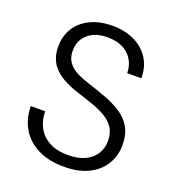

<svg xmlns="http://www.w3.org/2000/svg" viewBox="-132 -816 850 932"><g transform="rotate(20 293.0 -350.0)"><path d="M301 12Q223 12 167 -16Q111 -44 81 -94.5Q51 -145 51 -210H125Q125 -166 144 -129Q163 -92 202 -70Q241 -48 301 -48Q353 -48 388.5 -65Q424 -82 442.5 -111.5Q461 -141 461 -178Q461 -220 442.5 -247Q424 -274 393 -292Q362 -310 322 -323.5Q282 -337 239 -351Q156 -378 116.5 -419.5Q77 -461 77 -527Q77 -581 102.5 -622.5Q128 -664 176.5 -688Q225 -712 292 -712Q356 -712 405 -688.5Q454 -665 481.5 -622Q509 -579 509 -520H436Q436 -556 419 -586Q402 -616 369.5 -633.5Q337 -651 290 -651Q247 -652 215.5 -637Q184 -622 167 -595.5Q150 -569 150 -533Q150 -496 167.5 -472.5Q185 -449 215 -434Q245 -419 285 -406.5Q325 -394 370 -377Q417 -360 454 -336Q491 -312 512.5 -275.5Q534 -239 534 -182Q534 -131 508.5 -86.5Q483 -42 431 -15Q379 12 301 12Z"/></g></svg>

Font: DM Sans 9pt Light
Style: Regular
Weight: 300
Version: Version 4.004;gftools[0.9.30]